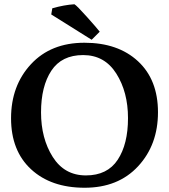

<svg xmlns="http://www.w3.org/2000/svg" viewBox="-20 -867 795 903"><path d="M378 16Q220 16 126 -71Q32 -158 32 -311Q32 -464 125.5 -565Q219 -666 377 -666Q535 -666 629 -579Q723 -492 723 -339Q723 -186 629.5 -85Q536 16 378 16ZM371 -608Q270 -608 221.5 -534.5Q173 -461 173 -338.5Q173 -216 228 -129Q283 -42 384 -42Q485 -42 533.5 -115.5Q582 -189 582 -311.5Q582 -434 527 -521Q472 -608 371 -608ZM221 -799 226 -828Q282 -844 330 -847Q341 -841 388 -788.5Q435 -736 449 -718L411 -680Z"/></svg>

Font: Buenard
Style: Bold
Weight: 700
Foundry: FontFuror
Version: Version 1.002 2011